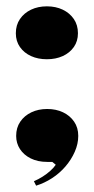

<svg xmlns="http://www.w3.org/2000/svg" viewBox="-20 -496 297 606"><path d="M94 90 87 76Q101 70 114.5 61.5Q128 53 139 43Q150 33 156 24L145 15H129Q99 15 77 4Q55 -7 43 -25.5Q31 -44 31 -67Q31 -93 44 -112Q57 -131 79 -141.5Q101 -152 129 -152Q157 -152 179 -141.5Q201 -131 214 -112Q227 -93 227 -67Q227 -42 216 -17Q205 8 186.5 29.5Q168 51 144 66.5Q120 82 94 90ZM128 -476Q156 -476 178 -465.5Q200 -455 213 -436Q226 -417 226 -391Q226 -366 213 -347.5Q200 -329 178 -319Q156 -309 128 -309Q100 -309 78 -319Q56 -329 43 -347.5Q30 -366 30 -391Q30 -417 43 -436Q56 -455 78 -465.5Q100 -476 128 -476Z"/></svg>

Font: Kalnia
Style: Bold
Weight: 700
Designer: Frida Medrano
Foundry: Frida Medrano
Version: Version 1.105